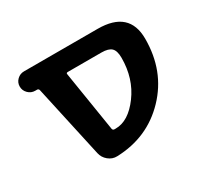

<svg xmlns="http://www.w3.org/2000/svg" viewBox="-114 -675 879 831"><g transform="rotate(-30 326.0 -260.0)"><path d="M251 -423Q242 -423 244 -415L292 -115Q294 -107 302 -107H308Q372 -107 427.5 -182Q483 -257 483 -360Q483 -395 468.5 -409Q454 -423 419 -423ZM88 -423Q68 -423 53.5 -437.5Q39 -452 39 -472Q39 -492 53.5 -506Q68 -520 88 -520H456Q613 -520 613 -380Q613 -219 510.5 -112Q408 -5 254 0Q230 1 210.5 -15Q191 -31 186 -55L107 -415Q105 -423 97 -423Z"/></g></svg>

Font: Rounded Mplus 1c Bold
Style: Bold
Weight: 700
Version: Version 1.059.20150529